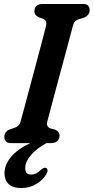

<svg xmlns="http://www.w3.org/2000/svg" viewBox="-20 -720 471 966"><path d="M218.5 -110.5Q214.5 -95.5 218.5 -87.2Q222.5 -79 232 -74.5L257 -68Q280 -57.5 279.5 -37.5Q279.5 -20.5 268.5 -10.2Q257.5 0 238 0H214Q163 27.5 135 61Q107 94.5 107 124.5Q106.5 143 114.8 150.8Q123 158.5 136.5 158.5Q162.5 158.5 184.5 135.5Q199.5 121.5 210 124.5Q216.5 126 219 134.8Q221.5 143.5 211.5 158.5Q196.5 185 163 205.5Q129.5 226 87 226Q44.5 226 23.5 206Q2.5 186 2.5 151.5Q3 109 35 70Q67 31 132 0H37.5Q17 0 9.5 -9Q2 -18 2 -32Q2 -46 10.2 -55.5Q18.5 -65 30.5 -69.5L50.5 -76Q64.5 -80.5 72.5 -88.2Q80.5 -96 85 -114Q91.5 -137.5 104 -184Q116.5 -230.5 132 -288.5Q147.5 -346.5 163.2 -405.5Q179 -464.5 192 -513.8Q205 -563 212 -591Q218 -617 196.5 -625.5L176.5 -632.5Q153 -643 153 -663Q153.5 -700 195.5 -700H396Q416.5 -700 423.8 -691.5Q431 -683 431 -669Q431 -654.5 422.5 -645Q414 -635.5 401 -630.5L377 -623.5Q364 -619.5 357 -611.8Q350 -604 346 -587.5Q338.5 -559 325.2 -509.2Q312 -459.5 296 -400.5Q280 -341.5 264.5 -283.8Q249 -226 236.8 -179.8Q224.5 -133.5 218.5 -110.5Z"/></svg>

Font: Fraunces 144pt SuperSoft SemiBold
Style: Italic
Weight: 600
Italic angle: -16°
Version: Version 1.000;[b76b70a41]